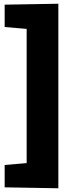

<svg xmlns="http://www.w3.org/2000/svg" viewBox="-20 -892 391 1030"><path d="M293 -872V118L5 113V-7L123 -17V-737L5 -747V-867Z"/></svg>

Font: Bitter Black
Style: Regular
Weight: 900
Designer: Sol Matas, and Bitter project Authors
Foundry: Sol Matas
Version: Version 2.001